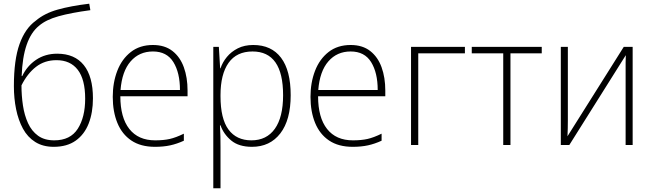

<svg xmlns="http://www.w3.org/2000/svg" viewBox="-20 -783 3521 1037"><path d="M55 -318Q55 -460 85.5 -545Q116 -630 173 -671Q220 -711 291 -731Q362 -751 462 -763L468 -728Q363 -714 295.5 -695Q228 -676 191 -644Q104 -574 97 -372H100Q126 -427 175 -460Q224 -493 289 -493Q383 -493 432.5 -431.5Q482 -370 482 -252Q482 -175 459 -116Q436 -57 389 -23.5Q342 10 270 10Q212 10 170.5 -16Q129 -42 104 -88Q79 -134 67 -193Q55 -252 55 -318ZM273 -25Q360 -25 400 -87.5Q440 -150 440 -250Q440 -354 400 -406Q360 -458 285 -458Q221 -458 174.5 -422Q128 -386 96 -322Q96 -266 104 -213Q112 -160 131.5 -117.5Q151 -75 185.5 -50Q220 -25 273 -25Z M806 -540Q870 -540 911.5 -507.5Q953 -475 973 -419.5Q993 -364 993 -294V-263H630Q630 -148 678.5 -86.5Q727 -25 818 -25Q864 -25 897 -32.5Q930 -40 973 -61V-23Q936 -6 899.5 2Q863 10 817 10Q740 10 689.5 -24Q639 -58 614 -119Q589 -180 589 -260Q589 -337 613.5 -400.5Q638 -464 686.5 -502Q735 -540 806 -540ZM806 -505Q732 -505 685.5 -451.5Q639 -398 631 -297H952Q952 -390 916.5 -447.5Q881 -505 806 -505Z M1348 -540Q1446 -540 1498 -471Q1550 -402 1550 -269Q1550 -135 1494 -62.5Q1438 10 1341 10Q1270 10 1229 -24Q1188 -58 1171 -106H1168Q1170 -76 1170.5 -44.5Q1171 -13 1171 16V234H1132V-530H1162L1169 -414H1171Q1182 -447 1205.5 -475.5Q1229 -504 1264.5 -522Q1300 -540 1348 -540ZM1344 -505Q1258 -505 1214.5 -443.5Q1171 -382 1171 -269V-263Q1171 -142 1214 -83.5Q1257 -25 1338 -25Q1420 -25 1464.5 -87.5Q1509 -150 1509 -269Q1509 -505 1344 -505Z M1874 -540Q1938 -540 1979.5 -507.5Q2021 -475 2041 -419.5Q2061 -364 2061 -294V-263H1698Q1698 -148 1746.5 -86.5Q1795 -25 1886 -25Q1932 -25 1965 -32.5Q1998 -40 2041 -61V-23Q2004 -6 1967.5 2Q1931 10 1885 10Q1808 10 1757.5 -24Q1707 -58 1682 -119Q1657 -180 1657 -260Q1657 -337 1681.5 -400.5Q1706 -464 1754.5 -502Q1803 -540 1874 -540ZM1874 -505Q1800 -505 1753.5 -451.5Q1707 -398 1699 -297H2020Q2020 -390 1984.5 -447.5Q1949 -505 1874 -505Z M2491 -530V-495H2239V0H2200V-530Z M2906 -495H2737V0H2698V-495H2528V-530H2906Z M3047 -530V-133Q3047 -110 3046.5 -90Q3046 -70 3045 -47L3349 -530H3397V0H3359V-404Q3359 -425 3359 -444Q3359 -463 3360 -485L3055 0H3009V-530Z"/></svg>

Font: Noto Sans Disp ExtLt
Style: Regular
Weight: 200
Designer: Monotype Design Team
Foundry: Monotype Imaging Inc.
Version: Version 2.000;GOOG;noto-source:20170915:90ef993387c0